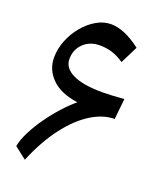

<svg xmlns="http://www.w3.org/2000/svg" viewBox="-146 -870 803 971"><g transform="rotate(20 255.5 -384.5)"><path d="M42 -37.6Q49.3 -75.2 71.8 -118.9Q94.2 -162.6 125.5 -206.3Q156.7 -250 191.2 -287.8Q225.6 -325.7 256.8 -351.1Q164.1 -363.8 116.2 -411.4Q68.4 -459 68.4 -523.4Q68.4 -571.3 86.9 -617.2Q105.5 -663.1 136.2 -700Q167 -736.8 205.1 -758.8Q243.2 -780.8 282.7 -780.8Q355.5 -780.8 443.8 -712.4L397 -618.7Q362.8 -641.6 332.5 -651.1Q302.2 -660.6 266.1 -660.6Q212.4 -660.6 178.2 -627.4Q144 -594.2 144 -543.5Q144 -495.1 198.5 -468.5Q252.9 -441.9 358.9 -441.9Q379.4 -441.9 411.9 -443.6Q444.3 -445.3 474.6 -447.8L462.9 -336.4Q400.4 -336.4 335.4 -295.4Q270.5 -254.4 211.4 -176.3Q152.3 -98.1 106.4 12.7Z"/></g></svg>

Font: Pinar SemiBold
Style: Regular
Weight: 600
Designer: Amin Abedi
Version: Version 3.000